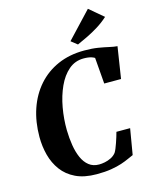

<svg xmlns="http://www.w3.org/2000/svg" viewBox="-143 -1088 944 1191"><g transform="rotate(-15 328.5 -493.0)"><path d="M328.5 9.5Q248 9.5 193.5 -16.8Q139 -43 106 -87.8Q73 -132.5 58.2 -188.8Q43.5 -245 43.5 -305.5Q43.5 -402.5 71.2 -484Q99 -565.5 152 -625.8Q205 -686 280.2 -719Q355.5 -752 450 -752Q500.5 -752 538.5 -745.8Q576.5 -739.5 605.5 -732.8Q634.5 -726 657 -724.5L625.5 -522H517.5L504 -690Q496 -695 485.5 -698.5Q475 -702 462.2 -703.8Q449.5 -705.5 434 -705.5Q378.5 -705.5 337.5 -670.2Q296.5 -635 269.8 -576.2Q243 -517.5 230.2 -446Q217.5 -374.5 218.5 -302.5Q219.5 -251.5 227 -205Q234.5 -158.5 250.5 -122.5Q266.5 -86.5 292.8 -65.8Q319 -45 357.5 -45Q374 -45 394.5 -49Q415 -53 434.8 -62.8Q454.5 -72.5 468 -89.5Q473.5 -98 479.8 -113Q486 -128 492.2 -146Q498.5 -164 504 -181.8Q509.5 -199.5 513 -213H601L573 -47.5Q558 -41.5 537.8 -32Q517.5 -22.5 489 -13Q460.5 -3.5 421.2 3Q382 9.5 328.5 9.5ZM423 -798 383 -829.5 539.5 -996 629.5 -920Q599 -892 562.5 -869.2Q526 -846.5 489.8 -829Q453.5 -811.5 423 -798Z"/></g></svg>

Font: Merriweather 72pt ExtraBold
Style: Italic
Weight: 800
Italic angle: -7.8°
Version: Version 2.101